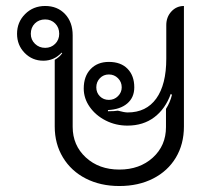

<svg xmlns="http://www.w3.org/2000/svg" viewBox="-20 -613 702 642"><path d="M163 -190V-413Q179 -422 188 -435L186 -437Q161 -410 125 -410Q88 -410 62.5 -436Q37 -462 37 -500Q37 -539 64 -566Q91 -593 131 -593Q172 -593 197.5 -566Q223 -539 223 -495V-189Q223 -127 267 -86.5Q311 -46 379 -46Q447 -46 491 -86Q535 -126 535 -188V-249Q549 -271 555 -296L551 -299Q533 -249 496 -221Q459 -193 406 -193Q367 -193 333.5 -210Q300 -227 280 -255.5Q260 -284 260 -317Q260 -358 283 -382Q306 -406 344 -406Q384 -406 406.5 -383Q429 -360 429 -321Q429 -287 405.5 -267Q382 -247 341 -245V-241Q363 -241 374 -243Q396 -237 407 -237Q469 -237 502.5 -283.5Q536 -330 536 -417V-529Q536 -556 553 -574.5Q570 -593 595 -593V-190Q595 -131 568 -86Q541 -41 492 -16Q443 9 379 9Q316 9 267 -16Q218 -41 190.5 -86.5Q163 -132 163 -190ZM178 -500Q178 -521 164.5 -534.5Q151 -548 131 -548Q110 -548 96.5 -534.5Q83 -521 83 -500Q83 -480 97 -466.5Q111 -453 131 -453Q151 -453 164.5 -466.5Q178 -480 178 -500ZM387 -321Q387 -339 374.5 -351.5Q362 -364 344 -364Q326 -364 314 -351.5Q302 -339 302 -321Q302 -303 314 -291Q326 -279 344 -279Q362 -279 374.5 -291.5Q387 -304 387 -321Z"/></svg>

Font: K2D ExtraLight
Style: Regular
Weight: 275
Designer: Katatrad Aksorn Co.,Ltd.
Foundry: Cadson Demak Co.,Ltd.
Version: Version 1.000; ttfautohint (v1.6)